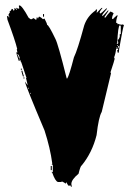

<svg xmlns="http://www.w3.org/2000/svg" viewBox="-20 -714 500 728"><path d="M53.2 -693.8Q63 -693.8 88.4 -647L96.2 -641.1H100.1L106 -645H107.9L115.7 -639.2H117.7L119.6 -648.9H121.6V-645H125.5Q125.5 -650.9 129.4 -650.9Q135.7 -648.4 143.1 -641.1L147 -643.1H148.9Q158.7 -624.5 158.7 -619.6Q164.6 -619.6 189.9 -566.9Q199.7 -549.3 232.9 -416.5H234.9Q242.2 -426.8 260.3 -496.6Q273.9 -523.9 299.3 -617.7Q311.5 -653.3 342.3 -674.3Q342.8 -678.2 346.2 -678.2H348.1V-676.3L346.2 -666.5H348.1Q364.3 -684.1 365.7 -684.1H367.7V-682.1Q357.9 -671.9 357.9 -664.6Q359.9 -664.6 359.9 -662.6Q362.8 -662.6 383.3 -682.1H385.3V-680.2Q367.7 -659.2 367.7 -656.7V-652.8Q370.6 -652.8 389.2 -674.3H391.1V-672.4L375.5 -648.9L379.4 -647Q388.2 -659.7 398.9 -670.4Q410.6 -666 410.6 -662.6Q404.8 -652.8 404.8 -643.1L408.7 -641.1Q408.7 -643.6 424.3 -656.7Q424.3 -654.8 426.3 -654.8Q420.4 -641.1 420.4 -627.4Q426.3 -627.4 426.3 -621.6L430.2 -623.5Q434.1 -623 434.1 -619.6L438 -621.6Q439.9 -621.6 439.9 -619.6L443.8 -621.6Q447.8 -619.6 449.7 -619.6V-617.7Q446.3 -611.8 432.1 -529.8Q432.1 -528.3 430.2 -514.2H426.3L424.3 -523.9Q428.2 -523.9 428.2 -527.8V-529.8H420.4Q418.5 -510.3 412.6 -496.6Q414.6 -492.7 414.6 -490.7Q414.6 -486.8 398.9 -439.9L400.9 -436L365.7 -289.6Q354 -270 346.2 -201.7Q329.6 -135.3 289.6 -86.4Q285.2 -85.4 277.8 -55.2Q250.5 -32.7 250.5 -16.1L252.4 -6.3H248.5V-10.3H238.8L231 -23.9Q231 -18.1 227.1 -18.1Q227.1 -20.5 215.3 -25.9L211.4 -23.9H199.7Q189 -27.3 178.2 -59.1Q176.3 -59.1 176.3 -61V-63L180.2 -61V-90.3L176.3 -88.4Q176.3 -90.3 178.2 -94.2Q170.4 -152.8 148.9 -219.2Q74.7 -394.5 74.7 -404.8L84.5 -391.1V-393.1L78.6 -418.5H80.6L61 -477.1Q57.1 -481.9 57.1 -486.8H53.2L55.2 -482.9H51.3Q41.5 -511.7 41.5 -516.1L45.4 -514.2V-518.1L43.5 -527.8H45.4Q37.6 -561 8.3 -639.2L6.3 -652.8H12.2V-648.9H16.1Q12.2 -655.3 12.2 -658.7L18.1 -668.5Q16.1 -668.5 16.1 -670.4Q23.9 -674.3 23.9 -680.2H25.9Q29.8 -680.2 29.8 -674.3H31.7L35.6 -676.3L33.7 -680.2V-682.1H35.6Q41.5 -682.1 41.5 -676.3H43.5V-678.2Q41.5 -682.1 41.5 -684.1H43.5Q47.4 -683.6 47.4 -680.2Q51.3 -682.1 53.2 -682.1L51.3 -691.9Q53.2 -691.9 53.2 -693.8ZM143.1 -660.6H147V-650.9H143.1ZM424.3 -549.3Q422.4 -549.3 422.4 -547.4H424.3Q428.2 -547.4 428.2 -551.3V-553.2L426.3 -563Q430.2 -563 434.1 -574.7V-584.5H438V-613.8Q438 -617.7 434.1 -617.7Q427.7 -617.7 424.3 -549.3ZM424.3 -543.5V-539.6H426.3V-543.5ZM428.2 -539.6V-531.7H430.2Q430.2 -536.1 432.1 -539.6ZM422.4 -535.6V-531.7H424.3V-535.6ZM45.4 -508.3Q51.3 -499.5 51.3 -494.6H55.2Q50.8 -508.3 47.4 -508.3ZM53.2 -492.7V-488.8H55.2V-492.7ZM59.1 -453.6H63V-449.7H59.1ZM61 -445.8H64.9Q64.9 -442.4 70.8 -424.3H66.9Q61 -443.4 61 -445.8ZM68.8 -420.4H72.8V-416.5H68.8ZM86.4 -381.3V-377.4H88.4V-381.3ZM94.2 -361.8V-357.9H96.2V-361.8ZM172.4 -84.5H176.3V-68.8H172.4Z"/></svg>

Font: Mister Brush
Style: Regular
Weight: 400
Designer: GGBotNet
Foundry: GGBotNet
Version: 1.00